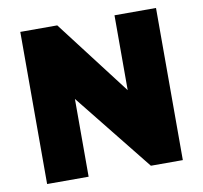

<svg xmlns="http://www.w3.org/2000/svg" viewBox="-76 -748 876 829"><g transform="rotate(-10 362.5 -333.5)"><path d="M65 0V-667H227L539 -259L478 -127V-667H660V0H520L207 -391L247 -482V0Z"/></g></svg>

Font: Maven Pro Black
Style: Regular
Weight: 900
Designer: Joe Prince
Foundry: Joe Prince
Version: Version 2.103